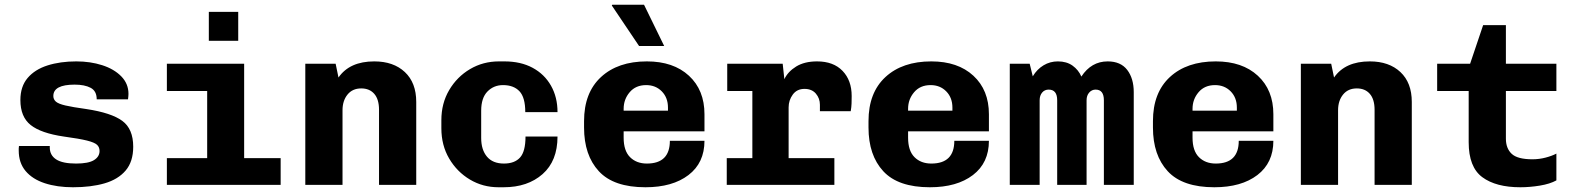

<svg xmlns="http://www.w3.org/2000/svg" viewBox="-20 -780 6640 810"><path d="M288 10Q221 10 169 -7Q117 -24 88 -58.5Q59 -93 59 -145Q59 -149 59 -153.5Q59 -158 60 -164H190V-158Q190 -125 217 -107.5Q244 -90 301 -90Q353 -90 376.5 -104.5Q400 -119 400 -143Q400 -159 389.5 -169Q379 -179 347 -187Q315 -195 249 -204Q153 -218 109.5 -252.5Q66 -287 66 -358Q66 -415 96.5 -451Q127 -487 180.5 -504Q234 -521 302 -521Q361 -521 411 -505Q461 -489 491.5 -458Q522 -427 522 -384Q522 -379 521.5 -374Q521 -369 520 -361H388Q388 -396 362.5 -409.5Q337 -423 295 -423Q205 -423 205 -375Q205 -361 215.5 -351.5Q226 -342 256 -335Q286 -328 344 -320Q450 -304 496 -270Q542 -236 542 -161Q542 -98 510 -60.5Q478 -23 421 -6.5Q364 10 288 10Z M684 0V-113H854V-396H684V-511H1010V-113H1164V0ZM861 -608V-730H985V-608Z M1268 0V-511H1396L1408 -453Q1455 -521 1559 -521Q1640 -521 1688 -476Q1736 -431 1736 -350V0H1579V-317Q1579 -361 1559 -384Q1539 -407 1504 -407Q1467 -407 1446 -381Q1425 -355 1425 -315V0Z M2083 10Q2017 10 1962.5 -22.5Q1908 -55 1875 -111Q1842 -167 1842 -239V-273Q1842 -344 1875 -400Q1908 -456 1963 -488.5Q2018 -521 2085 -521H2108Q2177 -521 2227 -494Q2277 -467 2304.5 -418.5Q2332 -370 2332 -307H2196Q2196 -369 2171.5 -395Q2147 -421 2102 -421Q2063 -421 2036.5 -394Q2010 -367 2010 -313V-198Q2010 -148 2034.5 -119Q2059 -90 2106 -90Q2151 -90 2174 -115.5Q2197 -141 2197 -204H2332Q2332 -101 2269 -45.5Q2206 10 2105 10Z M2703 10Q2569 10 2506.5 -57.5Q2444 -125 2444 -242V-269Q2444 -389 2515.5 -455Q2587 -521 2709 -521Q2821 -521 2886.5 -460.5Q2952 -400 2952 -298V-226H2611V-199Q2611 -144 2638 -117Q2665 -90 2709 -90Q2806 -90 2806 -186H2952Q2952 -93 2884.5 -41.5Q2817 10 2703 10ZM2611 -313H2798V-326Q2798 -368 2772 -394.5Q2746 -421 2706 -421Q2662 -421 2636.5 -391Q2611 -361 2611 -321ZM2676 -586 2561 -757 2563 -760H2697L2782 -586Z M3046 0V-113H3154V-396H3048V-511H3282L3289 -446Q3304 -478 3339 -499.5Q3374 -521 3427 -521Q3496 -521 3534.5 -481Q3573 -441 3573 -375Q3573 -359 3572.5 -343.5Q3572 -328 3569 -311H3439V-338Q3439 -365 3422 -385Q3405 -405 3374 -405Q3342 -405 3324.5 -381Q3307 -357 3307 -327V-113H3500V0Z M3903 10Q3769 10 3706.5 -57.5Q3644 -125 3644 -242V-269Q3644 -389 3715.5 -455Q3787 -521 3909 -521Q4021 -521 4086.5 -460.5Q4152 -400 4152 -298V-226H3811V-199Q3811 -144 3838 -117Q3865 -90 3909 -90Q4006 -90 4006 -186H4152Q4152 -93 4084.5 -41.5Q4017 10 3903 10ZM3811 -313H3998V-326Q3998 -368 3972 -394.5Q3946 -421 3906 -421Q3862 -421 3836.5 -391Q3811 -361 3811 -321Z M4240 0V-511H4324L4337 -458Q4355 -488 4382.5 -504.5Q4410 -521 4443 -521Q4480 -521 4505 -503Q4530 -485 4542 -457Q4584 -521 4653 -521Q4708 -521 4735.5 -485Q4763 -449 4763 -391V0H4637V-357Q4637 -402 4602 -402Q4586 -402 4575 -389.5Q4564 -377 4564 -357V0H4440V-357Q4440 -402 4404 -402Q4387 -402 4376.5 -389.5Q4366 -377 4366 -357V0Z M5103 10Q4969 10 4906.5 -57.5Q4844 -125 4844 -242V-269Q4844 -389 4915.5 -455Q4987 -521 5109 -521Q5221 -521 5286.5 -460.5Q5352 -400 5352 -298V-226H5011V-199Q5011 -144 5038 -117Q5065 -90 5109 -90Q5206 -90 5206 -186H5352Q5352 -93 5284.5 -41.5Q5217 10 5103 10ZM5011 -313H5198V-326Q5198 -368 5172 -394.5Q5146 -421 5106 -421Q5062 -421 5036.5 -391Q5011 -361 5011 -321Z M5468 0V-511H5596L5608 -453Q5655 -521 5759 -521Q5840 -521 5888 -476Q5936 -431 5936 -350V0H5779V-317Q5779 -361 5759 -384Q5739 -407 5704 -407Q5667 -407 5646 -381Q5625 -355 5625 -315V0Z M6394 10Q6291 10 6233.5 -32.5Q6176 -75 6176 -180V-396H6043V-511H6182L6237 -674H6333V-511H6546V-396H6333V-195Q6333 -154 6357.5 -131Q6382 -108 6445 -108Q6473 -108 6500 -115Q6527 -122 6546 -132V-19Q6519 -4 6476.5 3Q6434 10 6394 10Z"/></svg>

Font: Chivo Mono
Style: Bold
Weight: 700
Monospace: yes
Designer: Hector Gatti
Foundry: Omnibus-Type
Version: Version 1.008; ttfautohint (v1.8.4.7-5d5b)